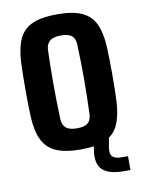

<svg xmlns="http://www.w3.org/2000/svg" viewBox="-85 -668 642 865"><g transform="rotate(-10 236.5 -235.0)"><path d="M236.7 9.2Q167.1 9.2 125.1 -9Q83.2 -27.3 63.4 -67.5Q43.6 -107.8 40.1 -173.6Q39 -196 38.4 -229Q37.8 -262 37.8 -298.8Q37.8 -335.6 38.4 -369.4Q39 -403.2 40.1 -427.1Q44.1 -493.8 64 -533.9Q83.9 -574 125.7 -591.6Q167.4 -609.2 236.7 -609.2Q307.7 -609.2 349.2 -590.6Q390.7 -572 409.9 -531.9Q429 -491.9 432.5 -427.1Q433.6 -403.5 434.4 -370.3Q435.1 -337 435.1 -300.8Q435.1 -264.5 434.4 -231.1Q433.6 -197.6 432.5 -173.6Q428.6 -107.8 409.4 -67.5Q390.2 -27.3 348.7 -9Q307.2 9.2 236.7 9.2ZM236.7 -87.7Q272.8 -87.7 287.5 -101.4Q302.3 -115.2 303 -142Q304.5 -186.8 305.4 -226.1Q306.2 -265.4 306.2 -302.8Q306.3 -340.2 305.5 -378.4Q304.7 -416.7 303 -458.9Q302.3 -485.7 287.3 -499Q272.4 -512.3 236.7 -512.3Q201.7 -512.3 185.7 -498.1Q169.8 -483.8 168.8 -458.3Q167.7 -425 167 -387Q166.4 -348.9 166.3 -308.2Q166.3 -267.5 167.1 -225.7Q167.9 -184 169.5 -142.4Q170.7 -115.1 186.2 -101.4Q201.7 -87.7 236.7 -87.7ZM440.9 139.2H411Q342.3 139.2 313.6 111.8Q284.9 84.3 294 23.6L302.1 -23.9H371.1L362.8 23.6Q358.6 51.6 370.3 63.7Q381.9 75.8 411.2 75.8H440.9Z"/></g></svg>

Font: Big Shoulders Text SC Thin
Style: Regular
Weight: 100
Designer: Patric King
Foundry: XO Type Co
Version: Version 2.002